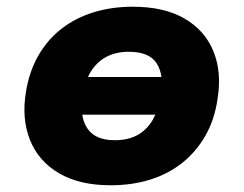

<svg xmlns="http://www.w3.org/2000/svg" viewBox="-20 -540 725 571"><path d="M309 11Q217 11 156 -24.5Q95 -60 69.5 -123Q44 -186 57 -266Q67 -328 94.5 -375.5Q122 -423 163.5 -455Q205 -487 258.5 -503.5Q312 -520 375 -520Q468 -520 528.5 -485Q589 -450 614.5 -388Q640 -326 627 -246Q618 -183 590 -135Q562 -87 520.5 -54.5Q479 -22 425.5 -5.5Q372 11 309 11ZM321 -123Q362 -123 390 -139Q418 -155 435 -185Q452 -215 459 -256Q468 -317 446 -351.5Q424 -386 363 -386Q324 -386 295.5 -370.5Q267 -355 249.5 -326Q232 -297 226 -256Q216 -194 239.5 -158.5Q263 -123 321 -123ZM180 -199 198 -311H505L487 -199Z"/></svg>

Font: Nunito Sans 6pt Black
Style: Italic
Weight: 900
Italic angle: -9°
Version: Version 3.101;gftools[0.9.27]